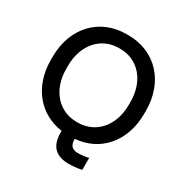

<svg xmlns="http://www.w3.org/2000/svg" viewBox="-195 -867 1141 1186"><g transform="rotate(30 375.0 -274.5)"><path d="M550 67C529 72 495 76 475 76C437 76 416 59 414 20V9C587 -4 708 -141 708 -340V-360C708 -572 571 -711 380 -711H369C179 -711 42 -572 42 -360V-340C42 -148 156 -15 319 7V21C319 116 366 162 459 162C485 162 523 158 550 152ZM152 -340V-360C152 -514 246 -613 370 -613H380C504 -613 598 -514 598 -360V-340C598 -186 504 -87 380 -87H370C246 -87 152 -186 152 -340Z"/></g></svg>

Font: Fixel Text Medium
Style: Regular
Weight: 500
Width: 4
Designer: AlfaBravo + MacPaw
Foundry: Kyrylo Tkachov, Marchela Mozhyna, Serhii Makarenko, Maria Weinstein, Zakhar Kryvoshyya
Version: Version 1.211